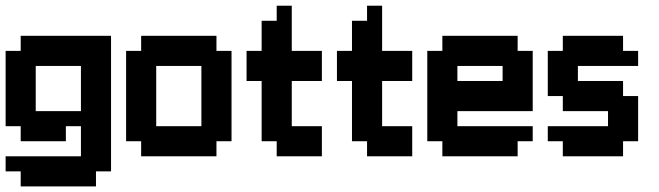

<svg xmlns="http://www.w3.org/2000/svg" viewBox="-20 -556 2344 683"><path d="M375 53.6H321.4V107.1H53.6V53.6H0V0H267.9V-107.1H214.3V-53.6H53.6V-107.1H0V-375H53.6V-428.6H375ZM267.9 -321.4H107.1V-160.7H267.9Z M750 -375H803.6V-53.6H750V0H482.1V-53.6H428.6V-375H482.1V-428.6H750ZM535.7 -321.4V-107.1H696.4V-321.4Z M1125 0H964.3V-53.6H910.7V-267.9H857.1V-375H910.7V-482.1H964.3V-535.7H1017.9V-375H1125V-267.9H1017.9V-107.1H1125Z M1446.4 0H1285.7V-53.6H1232.1V-267.9H1178.6V-375H1232.1V-482.1H1285.7V-535.7H1339.3V-375H1446.4V-267.9H1339.3V-107.1H1446.4Z M1821.4 -375H1875V-160.7H1607.1V-107.1H1875V-53.6H1821.4V0H1553.6V-53.6H1500V-375H1553.6V-428.6H1821.4ZM1607.1 -321.4V-267.9H1767.9V-321.4Z M1982.1 -375V-428.6H2196.4V-375H2250V-321.4H2035.7V-267.9H2196.4V-214.3H2250V-53.6H2196.4V0H1982.1V-53.6H1928.6V-107.1H2142.9V-160.7H1982.1V-214.3H1928.6V-375Z"/></svg>

Font: Jersey 10
Style: Regular
Weight: 400
Designer: Sarah Cadigan-Fried
Version: Version 1.000